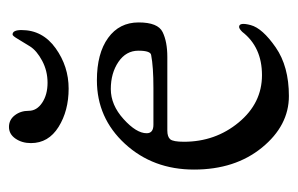

<svg xmlns="http://www.w3.org/2000/svg" viewBox="-138 -512 664 428"><g transform="rotate(-90 194.0 -298.0)"><path d="M331 -602Q341 -602 341 -582Q341 -535 300.5 -506Q260 -477 210.5 -477Q161 -477 125 -499.5Q89 -522 89 -561Q89 -581 99 -595.5Q109 -610 125 -610Q141 -610 151 -597Q161 -584 161 -566Q161 -548 179 -536Q197 -524 223.5 -524Q250 -524 272.5 -536Q295 -548 304.5 -563Q314 -578 321 -590Q328 -602 331 -602ZM229 -414Q289 -414 323.5 -389Q358 -364 358 -321Q358 -278 336.5 -267.5Q315 -257 281 -257H117Q103 -257 97.5 -250.5Q92 -244 92 -220Q92 -150 135 -98Q178 -46 240.5 -46Q303 -46 337 -90Q344 -97 348 -97Q359 -97 352 -71Q345 -45 302.5 -15.5Q260 14 194 14Q128 14 79 -46Q30 -106 30 -197.5Q30 -289 87.5 -351.5Q145 -414 229 -414ZM111 -303Q111 -288 130 -288H212Q259 -288 285 -293Q295 -294 295 -321.5Q295 -349 270 -366Q245 -383 209.5 -383Q174 -383 142.5 -354.5Q111 -326 111 -303Z"/></g></svg>

Font: EB Garamond
Style: Regular
Weight: 400
Version: Version 0.012